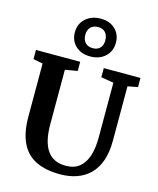

<svg xmlns="http://www.w3.org/2000/svg" viewBox="-149 -1156 1041 1266"><g transform="rotate(15 371.5 -522.5)"><path d="M385 8Q284.5 8 217.8 -25Q151 -58 117.8 -127.8Q84.5 -197.5 84.5 -306.5V-667.5L19 -680.5V-743H321V-680.5L237 -666V-294Q237 -233 247.8 -188.2Q258.5 -143.5 279.8 -114Q301 -84.5 332.5 -70.2Q364 -56 405.5 -56Q462.5 -56 498.2 -85Q534 -114 551 -166.5Q568 -219 568 -290V-666.5L482 -680.5V-743H732.5V-680.5L664 -667.5V-298Q664 -216.5 643.5 -158.5Q623 -100.5 585 -63.8Q547 -27 496 -9.5Q445 8 385 8ZM374.5 -794Q312.5 -794 274.2 -830.2Q236 -866.5 236.5 -924Q237.5 -981.5 277.5 -1017.2Q317.5 -1053 380.5 -1053Q441.5 -1053 479 -1016.8Q516.5 -980.5 516 -923Q515.5 -866 476.2 -830Q437 -794 374.5 -794ZM376.5 -851Q408.5 -851 426.5 -869.5Q444.5 -888 444.5 -921Q444.5 -956 426.8 -975.5Q409 -995 377 -995Q344.5 -995 326 -976.2Q307.5 -957.5 307.5 -924Q307.5 -889.5 326 -870.2Q344.5 -851 376.5 -851Z"/></g></svg>

Font: Merriweather Light 18pt
Style: Bold
Weight: 700
Version: Version 2.100